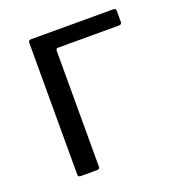

<svg xmlns="http://www.w3.org/2000/svg" viewBox="-103 -614 643 699"><g transform="rotate(-20 218.5 -265.0)"><path d="M92.2 0Q82.6 0 82.6 -10.4V-520.4Q82.6 -530 93 -530H411.5Q421.9 -530 421.9 -520.4V-477.9Q421.9 -467.5 410.6 -467.5H175.3Q166.6 -467.5 166.6 -458.8V-9.6Q166.6 0 156.2 0Z"/></g></svg>

Font: Libre Franklin Thin
Style: Regular
Weight: 100
Designer: Pablo Impallari, Rodrigo Fuenzalida, Nhung Nguyen
Foundry: Impallari Type
Version: Version 3.000